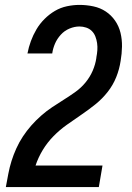

<svg xmlns="http://www.w3.org/2000/svg" viewBox="-20 -763 540 783"><path d="M4 0V-1Q9 -28 14 -54.5Q19 -81 27 -106.5Q35 -132 46.5 -157.5Q58 -183 73.5 -206.5Q89 -230 107.5 -251Q126 -272 147.5 -291Q169 -310 193 -326Q217 -342 241 -357Q265 -372 288 -388.5Q311 -405 329 -427Q347 -449 358 -474.5Q369 -500 373 -527Q373 -528 373 -528.5Q373 -529 373 -529Q376 -544 377 -558.5Q378 -573 376 -587Q374 -601 369 -614Q364 -627 354.5 -636.5Q345 -646 331.5 -650.5Q318 -655 304 -655Q284 -655 263.5 -646.5Q243 -638 228 -621.5Q213 -605 204.5 -585.5Q196 -566 193 -545H92Q97 -571 106 -595.5Q115 -620 128.5 -643Q142 -666 161.5 -685.5Q181 -705 204 -718.5Q227 -732 253 -737.5Q279 -743 304 -743Q333 -743 361 -737Q389 -731 411.5 -716Q434 -701 449.5 -678.5Q465 -656 471.5 -629Q478 -602 477.5 -573Q477 -544 472 -515Q467 -481 454 -448.5Q441 -416 419 -388Q397 -360 369 -337.5Q341 -315 311.5 -295Q282 -275 252.5 -254Q223 -233 198 -207.5Q173 -182 154.5 -151.5Q136 -121 125 -88H398L383 0Z"/></svg>

Font: Iosevka Curly Semibold Oblique
Style: Regular
Weight: 600
Italic angle: -9°
Monospace: yes
Designer: Belleve Invis
Foundry: Belleve Invis
Version: Version 11.1.0; ttfautohint (v1.8.3)